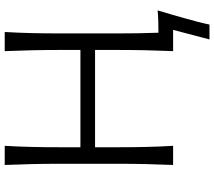

<svg xmlns="http://www.w3.org/2000/svg" viewBox="-67 -686 907 813"><g transform="rotate(-90 386.5 -279.5)"><path d="M94.5 0Q97 -60 98.2 -115.2Q99.5 -170.5 99.5 -236.5V-475Q99.5 -541 98.2 -597Q97 -653 94.5 -713H175.5Q172 -653 170.8 -597Q169.5 -541 169.5 -475V-392.5H581.5V-475Q581.5 -541 580.2 -597Q579 -653 576.5 -713H657.5Q654 -653 652.8 -597Q651.5 -541 651.5 -475V-236.5Q651.5 -188 652.2 -145.8Q653 -103.5 654.5 -62Q679 -62 703.5 -62.8Q728 -63.5 749 -65.5Q739.5 -34.5 731.5 -6.5Q723.5 21.5 716 48Q708.5 74.5 701.5 101Q694.5 127.5 689 154H626L666.5 0H576.5Q579 -60 580.2 -115.2Q581.5 -170.5 581.5 -236.5V-330.5H169.5V-236.5Q169.5 -170.5 170.8 -115.2Q172 -60 175.5 0Z"/></g></svg>

Font: Commissioner Flair Light
Style: Regular
Weight: 300
Designer: Kostas Bartsokas
Foundry: Kostas Bartsokas
Version: Version 1.000; ttfautohint (v1.8.3)